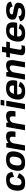

<svg xmlns="http://www.w3.org/2000/svg" viewBox="2612 -3423 818 6082"><g transform="rotate(-90 3021.0 -382.0)"><path d="M270.5 5.5Q417.5 5.5 485.5 -58.8Q553.5 -123 573.5 -188.5L434 -242.5Q419 -179.5 381 -144.8Q343 -110 289 -110Q235.5 -110 209.5 -147.8Q183.5 -185.5 195 -285Q208 -404 252.8 -443Q297.5 -482 354 -482Q408 -482 433.8 -449Q459.5 -416 452.5 -347.5L611 -399.5Q613 -470 566 -534Q519 -598 372 -598Q203.5 -598 119.8 -516.5Q36 -435 23.5 -277Q12.5 -146 59 -70.2Q105.5 5.5 270.5 5.5Z M908.5 4.5Q1070.5 4.5 1154.8 -73.8Q1239 -152 1261 -298.5Q1282.5 -443.5 1228 -521.5Q1173.5 -599.5 1011 -599.5Q848.5 -599.5 764.2 -522.5Q680 -445.5 658 -298.5Q636.5 -154 691 -74.8Q745.5 4.5 908.5 4.5ZM926.5 -109.5Q868.5 -109.5 838.8 -147Q809 -184.5 826 -298Q843.5 -410.5 889 -448Q934.5 -485.5 992.5 -485.5Q1051 -485.5 1080.8 -448.2Q1110.5 -411 1093 -298Q1075.5 -185.5 1030 -147.5Q984.5 -109.5 926.5 -109.5Z M1722 -301H1890Q1917 -453.5 1888 -525.8Q1859 -598 1741.5 -598Q1632 -598 1555 -540.8Q1478 -483.5 1463 -399.5L1521 -361.5Q1529.5 -408.5 1567.2 -445.2Q1605 -482 1657.5 -482Q1703.5 -482 1722.5 -447.5Q1741.5 -413 1722 -301ZM1290 0H1458L1544.5 -490L1525 -592.5H1394.5Z M2368 -301H2536Q2563 -453.5 2534 -525.8Q2505 -598 2387.5 -598Q2278 -598 2201 -540.8Q2124 -483.5 2109 -399.5L2167 -361.5Q2175.5 -408.5 2213.2 -445.2Q2251 -482 2303.5 -482Q2349.5 -482 2368.5 -447.5Q2387.5 -413 2368 -301ZM1936 0H2104L2190.5 -490L2171 -592.5H2040.5Z M2599.5 0H2767.5L2872 -593H2703.5ZM2735 -771 2714.5 -653.5H2882.5L2903.5 -771Z M3163.5 5.5 3183 -103Q3119 -103 3088.5 -143Q3057.5 -182.5 3077.5 -296.5Q3097.5 -413 3142.5 -452Q3188 -490.5 3248.5 -490.5Q3310.5 -490.5 3339.5 -455Q3359 -424.5 3351 -348.5H3071.5L3053.5 -247H3501Q3508 -269.5 3512.5 -297Q3537 -437.5 3487 -518.5Q3436 -599 3267.5 -599Q3104 -599 3021.5 -519Q2939.5 -440 2914.5 -297Q2891 -157 2943.5 -75.5Q2996 5.5 3163.5 5.5ZM3183 -103 3163.5 5.5Q3253 5.5 3308 -12Q3362.5 -29 3406 -65Q3448.5 -100.5 3470 -159L3327 -201.5Q3311 -170 3292.5 -146Q3273 -123 3247.5 -112.5Q3220.5 -103 3183 -103Z M3539.5 0H3707.5L3794 -494L3774.5 -593H3644.5ZM3925.5 0H4093.5L4149 -316.5Q4171.5 -443.5 4140.8 -520.8Q4110 -598 3995.5 -598Q3874.5 -598 3786.5 -521.8Q3698.5 -445.5 3684.5 -367L3759.5 -329.5Q3771.5 -397.5 3815.5 -440Q3859.5 -482.5 3912 -482.5Q3962 -482.5 3980.2 -447.5Q3998.5 -412.5 3981 -314Z M4477 7.5Q4545 7.5 4609 -6.5L4628.5 -117.5Q4591 -105 4553.5 -105Q4517 -105 4499.5 -120Q4482 -135 4490.5 -183L4542.5 -477H4724.5L4745 -592.5H4563L4586.5 -728H4418.5L4394.5 -592.5H4259.5L4239 -477H4374.5L4315.5 -146Q4300.5 -59.5 4349.2 -26Q4398 7.5 4477 7.5Z M4999.5 5.5 5019 -103Q4955 -103 4924.5 -143Q4893.5 -182.5 4913.5 -296.5Q4933.5 -413 4978.5 -452Q5024 -490.5 5084.5 -490.5Q5146.5 -490.5 5175.5 -455Q5195 -424.5 5187 -348.5H4907.5L4889.5 -247H5337Q5344 -269.5 5348.5 -297Q5373 -437.5 5323 -518.5Q5272 -599 5103.5 -599Q4940 -599 4857.5 -519Q4775.5 -440 4750.5 -297Q4727 -157 4779.5 -75.5Q4832 5.5 4999.5 5.5ZM5019 -103 4999.5 5.5Q5089 5.5 5144 -12Q5198.5 -29 5242 -65Q5284.5 -100.5 5306 -159L5163 -201.5Q5147 -170 5128.5 -146Q5109 -123 5083.5 -112.5Q5056.5 -103 5019 -103Z M5663 4.5Q5780.5 4.5 5870 -39Q5959.5 -82.5 5973 -177Q5986 -266 5933 -303.2Q5880 -340.5 5771.5 -356Q5693.5 -367 5647.8 -378.5Q5602 -390 5607.5 -426.5Q5611 -454.5 5641.5 -471Q5672 -487.5 5726.5 -487.5Q5784.5 -487.5 5818 -461.8Q5851.5 -436 5855 -391L6011.5 -444Q6005 -528 5935 -563Q5865 -598 5745.5 -598Q5626 -598 5540.2 -556.8Q5454.5 -515.5 5442 -427Q5429 -336.5 5480.5 -297.2Q5532 -258 5633.5 -243Q5716 -229 5763.8 -217.2Q5811.5 -205.5 5805.5 -168Q5801.5 -140 5769.2 -123Q5737 -106 5681 -106Q5617.5 -106 5583 -130.8Q5548.5 -155.5 5546 -206.5L5389 -153Q5398 -66 5471.8 -30.8Q5545.5 4.5 5663 4.5Z"/></g></svg>

Font: Anybody
Style: Bold Italic
Weight: 700
Italic angle: -10°
Designer: Tyler Finck
Foundry: Etcetera Type Company
Version: Version 1.113;gftools[0.9.25]